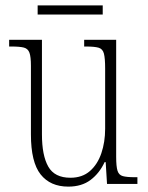

<svg xmlns="http://www.w3.org/2000/svg" viewBox="-20 -684 550 714"><path d="M234 10Q167 10 131 -35.5Q95 -81 95 -184V-439Q95 -473 89.5 -488Q84 -503 69 -507Q54 -511 23 -511H14V-536H136V-184Q136 -106 159.5 -64.5Q183 -23 242 -23Q286 -23 314.5 -48Q343 -73 357 -114.5Q371 -156 371 -205V-429Q371 -467 366.5 -484.5Q362 -502 347 -506.5Q332 -511 300 -511H293V-536H412V-101Q412 -65 417 -49Q422 -33 437 -29Q452 -25 481 -25H491V0H378L373 -81H369Q350 -40 317 -15Q284 10 234 10ZM120 -630V-664H362V-630Z"/></svg>

Font: Noto Serif Condensed ExtraLight
Style: Regular
Weight: 200
Width: 3
Designer: Monotype Design Team
Foundry: Monotype Imaging Inc.
Version: Version 2.013; ttfautohint (v1.8.4.7-5d5b)